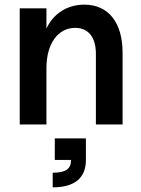

<svg xmlns="http://www.w3.org/2000/svg" viewBox="-20 -536 609 827"><path d="M393 -305V0H508V-309C508 -439 447 -516 343 -516C269 -516 210 -477 180 -413V-500H65V0H180V-243C180 -347 229 -416 304 -416C360 -416 393 -376 393 -305ZM207 208V271C301 271 350 231 350 153V60H216V153H286C286 192 263 208 207 208Z"/></svg>

Font: Uncut Sans Semibold
Style: Regular
Weight: 600
Designer: Kasper Nordkvist
Foundry: UNCUT.wtf
Version: Version 1.304;Glyphs 3.2 (3246)